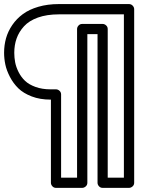

<svg xmlns="http://www.w3.org/2000/svg" viewBox="-82 -787 752 939"><path d="M-62 -528.8Q-62 -565.9 -52.5 -599.9Q-43 -633.8 -22 -664.6Q-1 -695.3 29.8 -718Q60.5 -740.7 105.7 -753.9Q150.9 -767.1 206.1 -767.1H548.8Q559.6 -767.1 566.9 -759.3Q574.2 -751.5 574.2 -742.2V106.9Q574.2 117.7 566.2 124.8Q558.1 131.8 548.8 131.8H419.9Q409.2 131.8 402.1 124Q395 116.2 395 106.9V-620.1H345.2V106.9Q345.2 117.7 337.2 124.8Q329.1 131.8 319.8 131.8H191.9Q181.2 131.8 174.1 124Q167 116.2 167 106.9V-299.8H165Q113.8 -299.8 73 -315.4Q32.2 -331.1 7.6 -355.2Q-17.1 -379.4 -33.4 -410.9Q-49.8 -442.4 -55.9 -471.4Q-62 -500.5 -62 -528.8ZM-12.2 -528.8Q-12.2 -504.9 -7.8 -481.9Q-3.4 -459 9 -434.3Q21.5 -409.7 40.5 -391.6Q59.6 -373.5 91.8 -361.8Q124 -350.1 165 -350.1H191.9Q201.2 -350.1 209 -343Q216.8 -335.9 216.8 -325.2V82H294.9V-645Q294.9 -654.3 302 -662.1Q309.1 -669.9 319.8 -669.9H419.9Q429.2 -669.9 437 -662.8Q444.8 -655.8 444.8 -645V82H523.9V-716.8H206.1Q147 -716.8 103.5 -701.2Q60.1 -685.5 35.4 -658.4Q10.7 -631.3 -0.7 -599.1Q-12.2 -566.9 -12.2 -528.8Z"/></svg>

Font: Trueno Bold Outline
Style: Regular
Weight: 700
Width: 6
Designer: Julieta Ulanovsky
Foundry: Julieta Ulanovsky
Version: Version 3.001b | FøM Fix